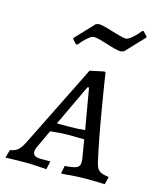

<svg xmlns="http://www.w3.org/2000/svg" viewBox="-134 -814 731 899"><g transform="rotate(15 231.5 -365.0)"><path d="M466 -36 468 -33 459 2Q449 2 423.5 1Q398 0 372 0Q334 0 297.5 3Q261 6 251 7L249 2L256 -32Q300 -35 314 -42.5Q328 -50 328 -69Q328 -82 325 -97L312 -176L232 -177Q199 -177 148 -171L112 -94Q101 -73 101 -61Q101 -47 110.5 -41Q120 -35 142 -35H185V-32L177 5Q167 4 133.5 2Q100 0 67 0Q37 0 11.5 1Q-14 2 -22 2L-11 -38Q11 -40 26 -52.5Q41 -65 56 -96L253 -493L320 -507L327 -506Q333 -464 355.5 -329.5Q378 -195 401 -92Q407 -62 420.5 -50.5Q434 -39 466 -36ZM235 -215Q269 -215 305 -219L271 -416H264L169 -215ZM140 -617 141 -622 225 -711 240 -715Q258 -715 314 -697Q321 -695 343.5 -688.5Q366 -682 377 -682Q387 -682 402 -694Q417 -706 429 -719.5Q441 -733 444 -737H450L470 -716L469 -711L385 -622L369 -618Q350 -618 296 -636Q287 -639 265 -645Q243 -651 233 -651Q223 -651 208 -639Q193 -627 181 -613.5Q169 -600 166 -596H159Z"/></g></svg>

Font: Alegreya SC
Style: Italic
Weight: 400
Italic angle: -7°
Designer: Juan Pablo del Peral
Foundry: Huerta Tipografica
Version: Version 2.007; ttfautohint (v1.6)